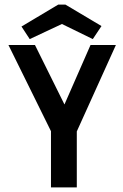

<svg xmlns="http://www.w3.org/2000/svg" viewBox="-20 -820 540 840"><path d="M203 0V-246L17 -623H133L262 -363L376 -623H487L316 -245V0ZM110 -649 74 -704 235 -800H266L424 -706L386 -649L251 -715Z"/></svg>

Font: Inconsolata
Style: Bold
Weight: 700
Monospace: yes
Designer: Raph Levien, Cyreal, Brenton Simpson
Foundry: Raph Levien, Cyreal, Google
Version: Version 3.100; ttfautohint (v1.8.4.7-5d5b)